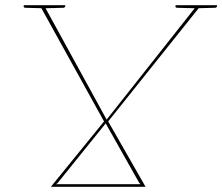

<svg xmlns="http://www.w3.org/2000/svg" viewBox="-20 -720 857 740"><path d="M176 0 381 -252 133 -700H145Q149 -700 150.5 -697.5Q152 -695 153 -693L391 -259L735 -694Q737 -696 739.5 -698Q742 -700 745 -700H755L397 -252L541 0ZM196 -10H522Q518 -13 515 -18L387 -245Q387 -244 386 -242.5Q385 -241 383 -239L204 -17Q199 -11 196 -10ZM735 -693 736 -700H749L748 -694ZM139 -692 140 -700H155L154 -692ZM742 -700 739 -688 663 -690Q660 -690 658 -691.5Q656 -693 656 -695L657 -700ZM817 -700 816 -695Q816 -693 813.5 -691.5Q811 -690 809 -690L731 -688L732 -700ZM157 -700 154 -688 78 -690Q75 -690 73 -691.5Q71 -693 71 -695L72 -700ZM232 -700 231 -695Q231 -693 228.5 -691.5Q226 -690 224 -690L146 -688L147 -700Z"/></svg>

Font: Aleo Thin
Style: Italic
Weight: 250
Italic angle: -7°
Designer: Alessio Laiso
Foundry: Alessio Laiso
Version: Version 2.001;gftools[0.9.29]